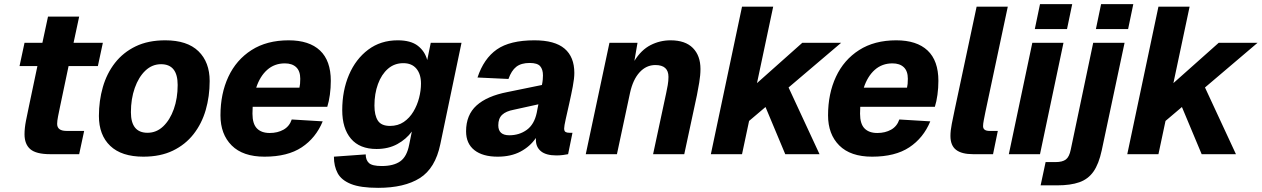

<svg xmlns="http://www.w3.org/2000/svg" viewBox="-20 -742 6072 924"><path d="M222 0Q154 0 126 -24Q98 -48 98 -96Q98 -125 105 -161Q112 -197 120 -234L160 -424H74L98 -536H184L211 -662H361L334 -536H475L451 -424H310L269 -229Q264 -205 259.5 -182.5Q255 -160 255 -146Q255 -112 300 -112H385L361 0Z M670 12Q565 12 510.5 -40Q456 -92 456 -184Q456 -257 475 -323Q494 -389 533.5 -439.5Q573 -490 633 -519Q693 -548 775 -548Q881 -548 935 -495.5Q989 -443 989 -352Q989 -278 970 -212.5Q951 -147 911.5 -96.5Q872 -46 812 -17Q752 12 670 12ZM690 -103Q733 -103 765.5 -134Q798 -165 816.5 -217Q835 -269 835 -333Q835 -433 755 -433Q712 -433 679.5 -402Q647 -371 628.5 -318.5Q610 -266 610 -202Q610 -103 690 -103Z M1253 12Q1149 12 1095 -42Q1041 -96 1041 -187Q1041 -291 1079 -372.5Q1117 -454 1190.5 -501Q1264 -548 1369 -548Q1468 -548 1520 -499Q1572 -450 1572 -353Q1572 -319 1567.5 -286Q1563 -253 1555 -228H1196Q1195 -212 1195 -195Q1195 -146 1216.5 -124Q1238 -102 1278 -102Q1316 -102 1344.5 -118Q1373 -134 1384 -167L1533 -158Q1500 -78 1432 -33Q1364 12 1253 12ZM1351 -437Q1301 -437 1266 -406Q1231 -375 1213 -320H1421Q1423 -328 1424 -338.5Q1425 -349 1425 -363Q1425 -400 1405.5 -418.5Q1386 -437 1351 -437Z M1800 162Q1715 162 1669 143.5Q1623 125 1605 91.5Q1587 58 1587 12L1740 1Q1740 28 1755.5 42.5Q1771 57 1817 57Q1874 57 1906 34.5Q1938 12 1949 -45L1962 -109Q1935 -72 1892 -48.5Q1849 -25 1792 -25Q1711 -25 1669 -74.5Q1627 -124 1627 -212Q1627 -306 1659.5 -382Q1692 -458 1752 -503Q1812 -548 1894 -548Q1957 -548 1991 -521.5Q2025 -495 2036 -453L2053 -536H2201L2099 -48Q2075 68 2000.5 115Q1926 162 1800 162ZM1857 -136Q1895 -136 1923 -155Q1951 -174 1969.5 -205Q1988 -236 1997 -271.5Q2006 -307 2006 -340Q2006 -385 1984 -411.5Q1962 -438 1921 -438Q1878 -438 1847 -411Q1816 -384 1799 -337.5Q1782 -291 1782 -234Q1782 -187 1798.5 -161.5Q1815 -136 1857 -136Z M2559 -69Q2559 -74 2559 -78Q2531 -37 2485 -12.5Q2439 12 2375 12Q2303 12 2263 -19.5Q2223 -51 2223 -110Q2223 -189 2273.5 -234.5Q2324 -280 2422 -299L2588 -333Q2591 -347 2592 -359Q2593 -371 2593 -379Q2593 -408 2579.5 -423.5Q2566 -439 2529 -439Q2488 -439 2464.5 -420.5Q2441 -402 2427 -362L2278 -369Q2308 -460 2371 -504Q2434 -548 2552 -548Q2650 -548 2697 -508Q2744 -468 2744 -391Q2744 -365 2736.5 -325.5Q2729 -286 2719.5 -244Q2710 -202 2702.5 -168.5Q2695 -135 2695 -124Q2695 -111 2701.5 -107Q2708 -103 2720 -103H2735L2714 0Q2706 2 2689.5 4Q2673 6 2658 6Q2608 6 2583.5 -14Q2559 -34 2559 -69ZM2378 -139Q2378 -91 2431 -91Q2479 -91 2515 -117Q2551 -143 2563 -199Q2564 -207 2566.5 -217.5Q2569 -228 2571 -240L2453 -214Q2415 -207 2396.5 -189.5Q2378 -172 2378 -139Z M2799 0 2913 -536H3048L3033 -449Q3066 -502 3111 -525Q3156 -548 3207 -548Q3278 -548 3314.5 -511Q3351 -474 3351 -410Q3351 -380 3345 -344.5Q3339 -309 3334 -284L3273 0H3123L3186 -294Q3190 -312 3193.5 -332.5Q3197 -353 3197 -372Q3197 -429 3134 -429Q3090 -429 3058 -394Q3026 -359 3012 -295L2949 0Z M3401 0 3551 -710H3701L3623 -342L3841 -536H4028L3775 -321L3924 0H3759L3664 -227L3585 -160L3551 0Z M4177 12Q4073 12 4019 -42Q3965 -96 3965 -187Q3965 -291 4003 -372.5Q4041 -454 4114.5 -501Q4188 -548 4293 -548Q4392 -548 4444 -499Q4496 -450 4496 -353Q4496 -319 4491.5 -286Q4487 -253 4479 -228H4120Q4119 -212 4119 -195Q4119 -146 4140.5 -124Q4162 -102 4202 -102Q4240 -102 4268.5 -118Q4297 -134 4308 -167L4457 -158Q4424 -78 4356 -33Q4288 12 4177 12ZM4275 -437Q4225 -437 4190 -406Q4155 -375 4137 -320H4345Q4347 -328 4348 -338.5Q4349 -349 4349 -363Q4349 -400 4329.5 -418.5Q4310 -437 4275 -437Z M4663 0Q4608 0 4581 -21Q4554 -42 4554 -88Q4554 -113 4560.5 -146Q4567 -179 4574 -212L4680 -710H4830L4722 -202Q4718 -182 4714.5 -164Q4711 -146 4711 -135Q4711 -112 4742 -112H4782L4759 0Z M4835 0 4948 -536H5098L4985 0ZM4960 -602 4985 -722H5140L5115 -602Z M4988 150 5012 38H5060Q5093 38 5109.5 25.5Q5126 13 5133 -22L5241 -536H5392L5282 -18Q5268 47 5242.5 83.5Q5217 120 5174.5 135Q5132 150 5068 150ZM5254 -602 5279 -722H5434L5409 -602Z M5405 0 5555 -710H5705L5627 -342L5845 -536H6032L5779 -321L5928 0H5763L5668 -227L5589 -160L5555 0Z"/></svg>

Font: Geist
Style: Bold Italic
Weight: 700
Italic angle: -12°
Designer: Basement.studio, Andrés Briganti, Mateo Zaragoza
Foundry: Basement.studio, Vercel, Andrés Briganti, Guido Ferreyra, Mateo Zaragoza
Version: Version 1.500; ttfautohint (v1.8.4.7-5d5b)